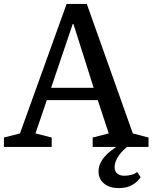

<svg xmlns="http://www.w3.org/2000/svg" viewBox="-29 -750 778 980"><path d="M526 -69 470 -239H210L152 -69L235 -48V0H-9V-48L73 -69L311 -730H414L649 -69L729 -48V0H444V-48ZM342 -627 232 -302H449L346 -627ZM578 210Q529 210 501.5 186.5Q474 163 474 125Q474 50 588 -14H639Q616 1 597 20.5Q578 40 567 61.5Q556 83 556 103Q556 124 569 135.5Q582 147 606 147Q623 147 641 142.5Q659 138 671 128L689 154Q672 180 644.5 195Q617 210 578 210Z"/></svg>

Font: Domine Medium
Style: Regular
Weight: 500
Designer: Pablo Impallari, Rodrigo Fuenzalida, Brenda Gallo
Foundry: Pablo Impallari, Rodrigo Fuenzalida, Brenda Gallo
Version: Version 2.000